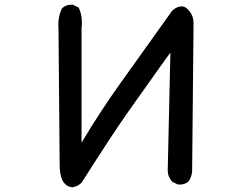

<svg xmlns="http://www.w3.org/2000/svg" viewBox="-20 -786 1040 822"><path d="M289.1 15.6Q283.7 15.1 278.3 13.7Q272.9 12.2 268.6 9.5Q264.2 6.8 260.3 3.4Q256.3 0 252.9 -4.6Q249.5 -9.3 247.1 -14.2Q235.4 -38.6 235.4 -82.5Q235.4 -124 230.5 -663.6Q226.6 -709 244.1 -748L245.1 -750L246.6 -751.5Q265.1 -768.1 291 -765.6H293L294.4 -764.6L314 -754.9L316.9 -753.4L318.4 -750Q335 -712.9 329.1 -665.5V-175.3Q407.2 -306.2 496.1 -430.7Q594.7 -569.3 715.8 -738.3L716.3 -738.8L716.8 -739.7Q728.5 -750.5 740 -755.1Q751.5 -759.8 762.9 -758.1Q774.4 -756.3 783.7 -746.6Q792 -738.3 797.6 -728.8Q803.2 -719.2 805.9 -708.5Q808.6 -697.8 808.6 -686Q808.6 -654.3 802.7 -66.9Q804.7 -34.2 787.1 -9.8L786.6 -8.8L785.6 -8.3Q769 6.3 743.2 3.9H741.7L739.7 2.9L719.2 -6.8L717.8 -7.8L716.3 -9.3Q696.3 -31.7 698.2 -63L709.5 -561Q685.5 -528.3 664.3 -498.3Q643.1 -468.3 624 -441.4Q605 -414.6 587.9 -390.6Q570.8 -366.7 555.9 -345.7Q541 -324.7 528.3 -306.6Q460.4 -210.4 329.6 -4.4L328.6 -3.4L327.6 -2.4Q325.7 -0.5 323.5 1.2Q321.3 2.9 319.1 4.4Q316.9 5.9 314.7 7.3Q312.5 8.8 310.1 9.8Q307.6 10.7 305.4 11.7Q303.2 12.7 300.8 13.4Q298.3 14.2 295.9 14.6Q293.5 15.1 291 15.6H290Z"/></svg>

Font: NaikaiFont
Style: Bold
Weight: 700
Version: Version 1.89